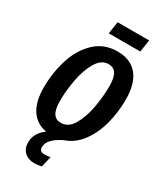

<svg xmlns="http://www.w3.org/2000/svg" viewBox="-269 -977 1115 1314"><g transform="rotate(30 288.5 -320.5)"><path d="M485 -785H236L251 -881H500ZM229 118Q229 153 267 153Q287 153 315 148L295 233Q265 240 238 240Q190 240 160.5 212Q131 184 131 136Q131 63 201 12Q121 -2 78.5 -66.5Q36 -131 36 -241Q36 -359 69.5 -465.5Q103 -572 174.5 -640Q246 -708 352 -708Q455 -708 509.5 -642.5Q564 -577 564 -450Q564 -350 539.5 -256.5Q515 -163 463.5 -93.5Q412 -24 336 2Q229 53 229 118ZM178 -218Q178 -151 198 -120.5Q218 -90 257 -90Q316 -90 352.5 -152.5Q389 -215 405 -303Q421 -391 421 -473Q421 -540 401.5 -571Q382 -602 342 -602Q285 -602 248 -539Q211 -476 194.5 -387Q178 -298 178 -218Z"/></g></svg>

Font: Fira Sans Compressed SemiBold
Style: Italic
Weight: 600
Width: 1
Italic angle: -8°
Designer: bBox Type GmbH & Carrois Corporate GbR & Edenspiekermann AG
Foundry: bBox Type GmbH & Carrois Corporate GbR & Edenspiekermann AG
Version: Version 4.301